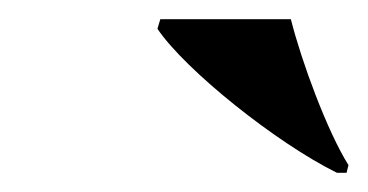

<svg xmlns="http://www.w3.org/2000/svg" viewBox="-20 -786 383 200"><path d="M331 -606H341L343 -614C321 -649 294 -722 283 -766H147L144 -756C173 -713 268 -637 331 -606Z"/></svg>

Font: Noto Serif Display SemiCondensed ExtraBold
Style: Italic
Weight: 800
Width: 4
Italic angle: -12°
Designer: Monotype Design Team
Foundry: Monotype Imaging Inc.
Version: Version 2.009